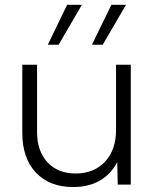

<svg xmlns="http://www.w3.org/2000/svg" viewBox="-20 -752 633 782"><path d="M218.8 -569.8H174.8L253.4 -732.4H313.5ZM398.4 -569.8H354.5L433.6 -732.4H493.2ZM512.7 0H459.5L457.5 -91.8Q431.6 -42.5 386.5 -16.4Q341.3 9.8 278.3 9.8Q181.6 9.8 126.2 -49.1Q70.8 -107.9 70.8 -210.9V-488.3H130.9V-214.8Q130.9 -136.7 173.3 -91.1Q215.8 -45.4 288.1 -45.4Q362.8 -45.4 407.7 -93.5Q452.6 -141.6 452.6 -221.7V-488.3H512.7Z"/></svg>

Font: Kumbh Sans Light
Style: Regular
Weight: 300
Version: Version 1.004